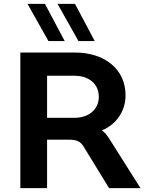

<svg xmlns="http://www.w3.org/2000/svg" viewBox="-20 -971 758 991"><path d="M544 -255C532 -274 520 -288 506 -298C577 -327 628 -394 628 -479C628 -612 523 -700 365 -700H85V0H223V-250H336C376 -250 396 -241 413 -212L543 0H705ZM365 -363H223V-580H365C440 -580 490 -537 490 -471C490 -408 440 -363 365 -363ZM314 -759 212 -951H122L230 -759ZM469 -759 367 -951H277L385 -759Z"/></svg>

Font: Goli SemiBold
Style: Regular
Weight: 600
Designer: jaikishan Patel
Foundry: MagicType
Version: Version 1.000;Glyphs 3.2 (3242)